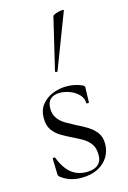

<svg xmlns="http://www.w3.org/2000/svg" viewBox="-115 -787 568 853"><g transform="rotate(-15 169.0 -360.0)"><path d="M96 -322Q96 -295 109.5 -276.5Q123 -258 144.5 -245.5Q166 -233 189 -221Q215 -209 238 -194.5Q261 -180 276 -160Q291 -140 291 -108Q291 -76 275 -49Q259 -22 227.5 -5.5Q196 11 151 11Q127 11 104 4.5Q81 -2 57 -20Q55 -22 53 -25Q51 -28 51 -32L49 -104Q49 -107 54.5 -107.5Q60 -108 61 -105Q74 -71 91.5 -49.5Q109 -28 131 -18Q153 -8 180 -8Q215 -8 233.5 -24.5Q252 -41 250 -74Q249 -103 235 -121Q221 -139 200 -151Q179 -163 156 -174Q131 -186 108.5 -199.5Q86 -213 71.5 -234Q57 -255 57 -288Q57 -326 77 -350.5Q97 -375 127.5 -387Q158 -399 191 -399Q209 -399 227 -395.5Q245 -392 262 -384Q271 -380 271 -373Q271 -358 270 -341Q269 -324 269 -304Q269 -302 263 -302Q257 -302 257 -304Q257 -327 240.5 -344Q224 -361 200.5 -370Q177 -379 154 -379Q127 -379 111.5 -365Q96 -351 96 -322ZM170 -474Q169 -471 163.5 -472.5Q158 -474 159 -476L216 -716Q217 -719 225 -722.5Q233 -726 243.5 -728.5Q254 -731 261.5 -731Q269 -731 267 -727Z"/></g></svg>

Font: Cormorant Light
Style: Regular
Weight: 300
Designer: Christian Thalmann (Catharsis Fonts)
Foundry: Catharsis Fonts
Version: Version 4.000